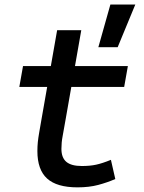

<svg xmlns="http://www.w3.org/2000/svg" viewBox="-20 -805 626 835"><path d="M407.7 -599.6 460 -785.2H568.4L491.7 -599.6ZM316.9 9.8Q227.1 9.8 184.8 -28.6Q142.6 -66.9 142.6 -147.9Q142.6 -168.5 144.5 -187.3Q146.5 -206.1 150.6 -229.5Q154.8 -252.9 160.6 -287.1L228.5 -673.8H333.5L265.6 -287.1Q257.3 -238.3 252.2 -211.9Q247.1 -185.5 247.1 -157.7Q247.1 -119.1 268.6 -101.1Q290 -83 335.9 -83Q371.6 -83 398.4 -88.9Q425.3 -94.7 462.4 -109.9L481.4 -26.4Q446.3 -11.2 407 -0.7Q367.7 9.8 316.9 9.8ZM64 -426.8 80.1 -517.6H536.1L520 -426.8Z"/></svg>

Font: Cascadia Mono NF
Style: Italic
Weight: 400
Italic angle: -10°
Monospace: yes
Designer: Aaron Bell
Foundry: Saja Typeworks
Version: Version 2404.023